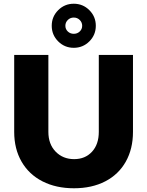

<svg xmlns="http://www.w3.org/2000/svg" viewBox="-20 -995 789 1028"><path d="M377 -143Q436 -143 472.5 -182.5Q509 -222 509 -289V-701H692V-289Q692 -198 653.5 -129.5Q615 -61 543.5 -24Q472 13 376 13Q280 13 207.5 -24Q135 -61 95.5 -129.5Q56 -198 56 -289V-701H239V-289Q239 -223 278 -183Q317 -143 377 -143ZM493 -857Q493 -808 458.5 -773.5Q424 -739 375 -739Q326 -739 291.5 -773.5Q257 -808 257 -857Q257 -906 291.5 -940.5Q326 -975 375 -975Q424 -975 458.5 -940.5Q493 -906 493 -857ZM330 -857Q330 -839 343 -826.5Q356 -814 375 -814Q394 -814 407 -826.5Q420 -839 420 -857Q420 -875 407 -888Q394 -901 375 -901Q356 -901 343 -888Q330 -875 330 -857Z"/></svg>

Font: Montserrat arm2
Style: Bold
Weight: 700
Designer: Julieta Ulanovsky
Foundry: Julieta Ulanovsky
Version: Version 6.000